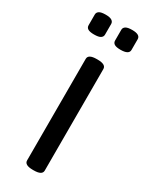

<svg xmlns="http://www.w3.org/2000/svg" viewBox="-186 -746 627 791"><g transform="rotate(30 127.0 -350.0)"><path d="M125 2Q85 2 85 -20V-503Q85 -525 125 -525H129Q169 -525 169 -503V-20Q169 2 129 2ZM190 -607Q170 -607 161 -612.5Q152 -618 152 -629V-680Q152 -690 161 -696Q170 -702 192 -702Q230 -702 230 -680V-629Q230 -607 190 -607ZM64 -607Q44 -607 35 -612.5Q26 -618 26 -629V-680Q26 -690 35 -696Q44 -702 66 -702Q86 -702 95 -696Q104 -690 104 -680V-629Q104 -619 95 -613Q86 -607 64 -607Z"/></g></svg>

Font: Asap Condensed VF Beta
Style: Regular
Weight: 400
Designer: Pablo Cosgaya
Foundry: Omnibus-Type
Version: Version 1.008